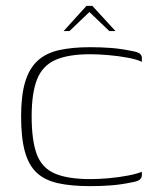

<svg xmlns="http://www.w3.org/2000/svg" viewBox="-20 -627 535 655"><path d="M52 -230Q52 -302 66 -348Q80 -394 108.5 -420Q137 -446 181.5 -456Q226 -466 288 -466Q324 -466 357.5 -463.5Q391 -461 425 -454Q450 -450 457 -444Q464 -438 464 -429V-416Q448 -424 416.5 -430Q385 -436 350 -439Q315 -442 288 -442Q213 -442 169 -422.5Q125 -403 106.5 -356.5Q88 -310 88 -230Q88 -149 105 -102Q122 -55 166 -35.5Q210 -16 289 -16Q316 -16 350.5 -19Q385 -22 416 -28Q447 -34 464 -41V-29Q464 -21 457 -14.5Q450 -8 425 -4Q391 3 357 5.5Q323 8 288 8Q223 8 178 -2Q133 -12 105.5 -37.5Q78 -63 65 -109.5Q52 -156 52 -230ZM197 -521 275 -607H295L374 -521H353L285 -586L217 -521Z"/></svg>

Font: Genos Thin ExtraLight
Style: Regular
Weight: 250
Version: Version 1.010